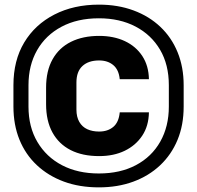

<svg xmlns="http://www.w3.org/2000/svg" viewBox="-20 -779 851 829"><path d="M408 -105Q336 -105 285 -131Q234 -157 206.5 -207Q179 -257 179 -329V-401Q179 -473 207 -523Q235 -573 286.5 -598.5Q338 -624 408 -624Q471 -624 519 -601.5Q567 -579 594.5 -537Q622 -495 623 -437H497Q493 -478 469 -498Q445 -518 408 -518Q362 -518 336 -494Q310 -470 310 -423V-306Q310 -274 322.5 -252.5Q335 -231 357 -221Q379 -211 408 -211Q445 -211 469 -231Q493 -251 497 -294H623Q622 -235 594 -193Q566 -151 518.5 -128Q471 -105 408 -105ZM407 30Q323 30 255.5 5Q188 -20 139 -66Q90 -112 64 -176Q38 -240 38 -319Q38 -342 38 -365Q38 -388 38 -411Q38 -518 84.5 -595.5Q131 -673 214.5 -716Q298 -759 407 -759Q489 -759 556.5 -734Q624 -709 672.5 -663Q721 -617 747 -553Q773 -489 773 -411Q773 -388 773 -365Q773 -342 773 -319Q773 -239 746.5 -175Q720 -111 671 -65Q622 -19 555 5.5Q488 30 407 30ZM407 -30Q499 -30 567 -66Q635 -102 672 -167.5Q709 -233 709 -319Q709 -342 709 -365Q709 -388 709 -411Q709 -500 671 -564.5Q633 -629 565 -664.5Q497 -700 407 -700Q314 -700 245.5 -663.5Q177 -627 140 -562Q103 -497 103 -411Q103 -388 103 -365Q103 -342 103 -319Q103 -231 141.5 -166Q180 -101 248 -65.5Q316 -30 407 -30Z"/></svg>

Font: Hubot Sans
Style: Bold
Weight: 700
Designer: Deni Anggara
Foundry: GitHub, Inc., Subsidiary of Microsoft Corporation
Version: Version 2.000